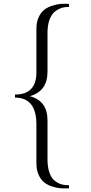

<svg xmlns="http://www.w3.org/2000/svg" viewBox="-20 -769 493 1038"><path d="M67.9 -241.2H61V-257.8Q176.8 -257.8 176.8 -377.9V-612.8Q176.8 -648.4 188.7 -675Q200.7 -701.7 218.8 -715.8Q236.8 -730 261.7 -738Q286.6 -746.1 308.1 -747.8Q329.6 -749.5 353 -748V-731Q331.5 -731.9 312.7 -726.1Q293.9 -720.2 275.9 -705.6Q257.8 -690.9 247.3 -661.6Q236.8 -632.3 236.8 -590.8V-380.9Q236.8 -275.9 141.1 -249Q236.8 -224.1 236.8 -118.2V91.8Q236.8 134.8 247.3 164.6Q257.8 194.3 275.9 208.3Q293.9 222.2 312.5 227.5Q331.1 232.9 353 231.9V249Q329.1 250.5 307.6 248.8Q286.1 247.1 261.2 239Q236.3 231 218.5 216.8Q200.7 202.6 188.7 176Q176.8 149.4 176.8 113.8V-96.2Q176.8 -236.8 67.9 -241.2Z"/></svg>

Font: Antic Didone
Style: Regular
Weight: 400
Designer: Santiago Orozco
Foundry: Santiago Orozco
Version: Version 2.000